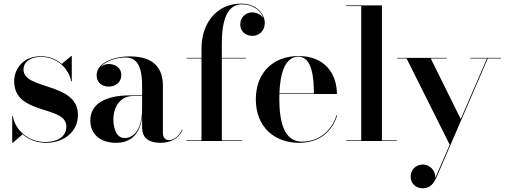

<svg xmlns="http://www.w3.org/2000/svg" viewBox="-20 -780 2791 1062"><path d="M50.5 10 105 -37C138.5 -7.5 184 10 235.5 10C329.5 10 411 -48 411 -144.5C411 -326.5 110 -281 110 -395C110 -438 149.5 -465.5 206.5 -465.5C300.5 -465.5 363 -394.5 373.5 -330H377V-470H373.5L321.5 -426.5C292.5 -452 253 -469 205.5 -469C110.5 -469 58.5 -402 58.5 -330.5C58.5 -140 347 -199.5 347 -80.5C347 -20.5 293 5.5 231 5.5C142 5.5 65 -55 51 -138H47.5V10Z M700 -252.5C558 -252.5 479.5 -202.5 479.5 -113.5C479.5 -37.5 535.5 10 622 10C709 10 754.5 -44 766 -132.5V-76.5C766 -8.5 813 10 869 10C925 10 971 -17.5 989.5 -61L987 -63C970 -25.5 937.5 -5 916.5 -5C889 -5 881 -24 881 -47V-304.5C881 -392 842.5 -468 697.5 -468C606.5 -468 514.5 -432 514.5 -363.5C514.5 -324 543.5 -301 581.5 -301C616.5 -301 651 -322 651 -365.5C651 -404.5 617.5 -426 581.5 -426C564 -426 547.5 -419.5 535 -408C563.5 -443.5 624.5 -462 675.5 -462C755.5 -462 766 -376.5 766 -304.5V-252.5ZM669.5 -16.5C622 -16.5 607 -73.5 607 -122C607 -174 635 -249 717 -249H766V-180.5C766 -65.5 721.5 -16.5 669.5 -16.5Z M1011.5 -3.5V0H1319.5V-3.5H1207V-456.5H1339.5V-460H1207V-540C1207 -667 1236.5 -756 1317.5 -756C1377.5 -756 1424.5 -722 1437 -678C1425.5 -699.5 1399 -711.5 1374.5 -711.5C1343 -711.5 1309 -687.5 1309 -646C1309 -600 1345.5 -581.5 1375.5 -581.5C1411 -581.5 1444.5 -606.5 1444.5 -653.5C1444.5 -703 1398.5 -760 1314 -760C1175 -760 1094.5 -647.5 1094.5 -511.5V-460H1011.5V-456.5H1094.5V-3.5Z M1845 -142H1841C1816 -60 1748 3.5 1649.5 3.5C1548 3.5 1525 -113.5 1525 -235C1525 -243.5 1525 -252 1525.5 -260H1843.5C1843.5 -369 1779.5 -470 1631 -470C1495 -470 1395 -382.5 1395 -230C1395 -77.5 1498.5 10 1634 10C1750 10 1819 -55.5 1845 -142ZM1631 -466.5C1707 -466.5 1716.5 -346 1716 -263.5H1525.5C1529 -368 1554 -466.5 1631 -466.5Z M1895 -3.5V0H2175.5V-3.5H2092.5V-750H1895V-746.5H1978V-3.5Z M2450 -456.5V-460H2177V-456.5H2229L2467.5 20.5L2387.5 204.5C2390.5 162 2355.5 130 2319.5 130C2281 130 2251.5 157.5 2251.5 197C2251.5 241 2287 261.5 2318 261.5C2360 261.5 2378.5 235.5 2396.5 196L2678 -456.5H2751V-460H2581.5V-456.5H2673.5L2528.5 -121.5L2362.5 -456.5Z"/></svg>

Font: Bodoni* 48pt Medium
Style: Regular
Weight: 500
Version: Version 2.3